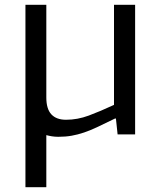

<svg xmlns="http://www.w3.org/2000/svg" viewBox="-20 -560 673 800"><path d="M86 -540H173V-154Q173 -106 194 -83.5Q215 -61 255 -61Q303 -61 350 -78.5Q397 -96 455 -123V-540H543V0H470L463 -66H459Q418 -46 387.5 -31.5Q357 -17 330.5 -8Q304 1 278.5 5.5Q253 10 223 10Q209 10 196.5 8Q184 6 173 3V220H86Z"/></svg>

Font: Encode Sans
Style: Regular
Weight: 400
Designer: Pablo Impallari, Andres Torresi
Foundry: Pablo Impallari, Andres Torresi
Version: Version 1.000; ttfautohint (v1.00) -l 8 -r 50 -G 200 -x 14 -